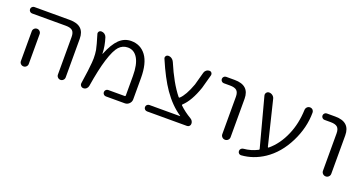

<svg xmlns="http://www.w3.org/2000/svg" viewBox="-37 -1086 3149 1675"><g transform="rotate(20 1537.5 -248.5)"><path d="M198.2 -335.9V-95.7V-58.6Q198.2 -43.9 187.5 -33.2Q176.8 -22.5 161.6 -22.5Q146.5 -22.5 135.7 -33.2Q125 -43.9 125 -58.6V-95.7V-335.9Q125 -350.6 135.7 -361.3Q146.5 -372.1 161.6 -372.1Q176.8 -372.1 187.5 -361.3Q198.2 -350.6 198.2 -335.9ZM74.2 -482.4Q62.5 -482.4 53.7 -491.2Q44.9 -500 44.9 -512.2Q44.9 -524.4 53.7 -533.2Q62.5 -542 74.2 -542H403.3Q541 -542 541 -417V-58.6Q541 -43.9 530.3 -33.2Q519.5 -22.5 504.9 -22.5Q490.2 -22.5 479.5 -33.2Q468.8 -43.9 468.8 -58.6V-407.2Q468.8 -448.2 450.2 -465.3Q431.6 -482.4 387.7 -482.4Z M926.8 -22.5Q915 -22.5 906.2 -31.2Q897.5 -40 897.5 -52.2Q897.5 -64.5 906.2 -73.2Q915 -82 926.8 -82H1081.1Q1087.9 -82 1087.9 -89.8V-270.5Q1087.9 -377.9 1054.7 -433.6Q1021.5 -489.3 962.9 -489.3Q914.1 -489.3 880.9 -453.1Q847.7 -417 815.4 -314.5Q786.1 -220.7 759.8 -58.6Q756.8 -43 745.1 -32.7Q733.4 -22.5 717.8 -22.5Q703.1 -22.5 693.8 -33.2Q684.6 -43.9 686.5 -58.6Q708 -199.2 711.9 -257.8Q713.9 -278.3 713.9 -297.9Q713.9 -338.9 708 -374Q699.2 -418 671.9 -506.8Q669.9 -511.7 669.9 -515.6Q669.9 -523.4 674.8 -531.2Q683.6 -542 696.3 -542Q713.9 -542 727.1 -532.7Q740.2 -523.4 746.1 -507.8Q770.5 -430.7 771.5 -362.3Q771.5 -361.3 772.5 -360.8Q773.4 -360.4 773.4 -361.3Q813.5 -460.9 860.4 -506.8Q908.2 -552.7 970.7 -552.7Q1058.6 -552.7 1109.4 -483.9Q1160.2 -415 1160.2 -277.3V-80.1Q1160.2 -56.6 1143.1 -39.6Q1126 -22.5 1102.5 -22.5Z M1593.8 -85Q1502.9 -145.5 1428.7 -252Q1362.3 -347.7 1294.9 -505.9Q1289.1 -518.6 1296.9 -530.3Q1304.7 -542 1319.3 -542Q1336.9 -542 1351.6 -531.7Q1366.2 -521.5 1373 -504.9Q1445.3 -334 1525.4 -234.4Q1530.3 -228.5 1536.1 -233.4Q1581.1 -274.4 1622.1 -386.7L1655.3 -507.8Q1660.2 -523.4 1672.4 -532.7Q1684.6 -542 1700.2 -542Q1713.9 -542 1721.7 -531.2Q1726.6 -524.4 1726.6 -515.6Q1726.6 -511.7 1725.6 -507.8L1690.4 -379.9Q1644.5 -246.1 1579.1 -185.5Q1573.2 -180.7 1578.1 -175.8Q1625 -130.9 1683.6 -96.7Q1710 -81.1 1710 -52.7Q1710 -40 1701.2 -31.2Q1692.4 -22.5 1680.7 -22.5H1309.6Q1296.9 -22.5 1288.1 -31.2Q1279.3 -40 1279.3 -52.2Q1279.3 -64.5 1288.1 -73.2Q1296.9 -82 1309.6 -82H1593.8Q1594.7 -82 1594.7 -83Q1594.7 -84 1593.8 -85Z M1854.5 -482.4Q1842.8 -482.4 1834 -491.2Q1825.2 -500 1825.2 -512.2Q1825.2 -524.4 1834 -533.2Q1842.8 -542 1854.5 -542H1933.6Q2071.3 -542 2071.3 -417V-60.5Q2071.3 -44.9 2060.1 -33.7Q2048.8 -22.5 2032.7 -22.5Q2016.6 -22.5 2005.4 -33.7Q1994.1 -44.9 1994.1 -60.5V-407.2Q1994.1 -448.2 1975.1 -465.3Q1956.1 -482.4 1912.1 -482.4Z M2406.2 -90.8Q2407.2 -88.9 2409.7 -87.9Q2412.1 -86.9 2414.1 -88.9Q2497.1 -157.2 2545.9 -271.5Q2590.8 -375 2595.7 -504.9Q2596.7 -520.5 2607.4 -531.2Q2618.2 -542 2633.8 -542Q2649.4 -542 2660.2 -531.2Q2669.9 -520.5 2669.9 -506.8Q2669.9 -366.2 2601.6 -229.5Q2532.2 -90.8 2420.9 -16.6Q2322.3 48.8 2210.9 56.6Q2210 56.6 2209 56.6Q2197.3 56.6 2189.5 48.8Q2180.7 40 2180.7 27.3Q2180.7 14.6 2189.5 5.9Q2198.2 -2.9 2210.9 -3.9Q2279.3 -9.8 2339.8 -41Q2346.7 -43.9 2344.7 -50.8L2224.6 -502Q2220.7 -517.6 2230 -529.8Q2239.3 -542 2254.9 -542Q2272.5 -542 2287.1 -530.8Q2301.8 -519.5 2305.7 -502Z M2789.1 -482.4Q2777.3 -482.4 2768.6 -491.2Q2759.8 -500 2759.8 -512.2Q2759.8 -524.4 2768.6 -533.2Q2777.3 -542 2789.1 -542H2868.2Q3005.9 -542 3005.9 -417V-60.5Q3005.9 -44.9 2994.6 -33.7Q2983.4 -22.5 2967.3 -22.5Q2951.2 -22.5 2939.9 -33.7Q2928.7 -44.9 2928.7 -60.5V-407.2Q2928.7 -448.2 2909.7 -465.3Q2890.6 -482.4 2846.7 -482.4Z"/></g></svg>

Font: Gen Jyuu Gothic Normal
Style: Regular
Weight: 300
Designer: [Source Han Sans]
Ryoko NISHIZUKA  (kana & ideographs); Paul D. Hunt (Latin, Greek & Cyrillic); Wenlong ZHANG  (bopomofo
Version: Version 1.002.20150607